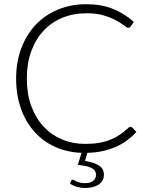

<svg xmlns="http://www.w3.org/2000/svg" viewBox="-20 -736 716 934"><path d="M334 138Q336.5 138 340.8 140.8Q345 143.5 351.8 146.5Q358.5 149.5 368.5 152.2Q378.5 155 393 155Q419 155 433 144Q447 133 447 114.5Q447 102 440.5 93.5Q434 85 422.2 79.8Q410.5 74.5 394.2 71.2Q378 68 358.5 65.5L377 7.5Q306 5 247.5 -21.8Q189 -48.5 147 -95.5Q105 -142.5 81.8 -208Q58.5 -273.5 58.5 -354Q58.5 -434.5 83.5 -501Q108.5 -567.5 153.5 -615.2Q198.5 -663 261.5 -689.2Q324.5 -715.5 400.5 -715.5Q473 -715.5 529 -693Q585 -670.5 631 -629.5L615.5 -607Q611.5 -601 603 -601Q597 -601 583.5 -612Q570 -623 546 -636.2Q522 -649.5 486.2 -660.5Q450.5 -671.5 400.5 -671.5Q336.5 -671.5 283.2 -649.5Q230 -627.5 191.8 -586.5Q153.5 -545.5 132 -486.5Q110.5 -427.5 110.5 -354Q110.5 -279 132.2 -220Q154 -161 192 -120.2Q230 -79.5 281.8 -57.8Q333.5 -36 393.5 -36Q431.5 -36 461.2 -41Q491 -46 516 -56Q541 -66 562.5 -80.5Q584 -95 605 -114.5Q607.5 -116.5 610 -117.8Q612.5 -119 615 -119Q620 -119 623.5 -115.5L643.5 -94Q622.5 -71.5 598 -53.2Q573.5 -35 544.2 -22Q515 -9 480.5 -1.2Q446 6.5 405 7.5L393.5 46.5Q439 54.5 462.2 69.8Q485.5 85 485.5 114.5Q485.5 129.5 478.8 141.5Q472 153.5 459.8 161.8Q447.5 170 430.5 174.2Q413.5 178.5 393.5 178.5Q373 178.5 353.5 172.8Q334 167 321 157.5L326 143.5Q329 138 334 138Z"/></svg>

Font: Lato Light
Style: Regular
Weight: 300
Designer: Lukasz Dziedzic
Foundry: tyPoland Lukasz Dziedzic
Version: Version 2.007; 2014-02-27